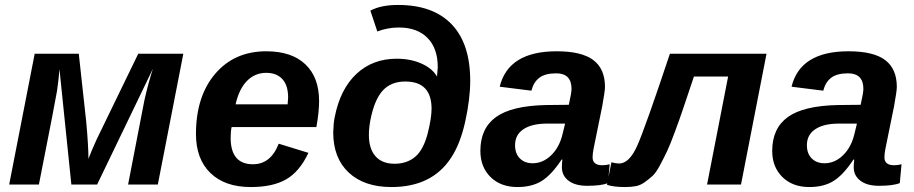

<svg xmlns="http://www.w3.org/2000/svg" viewBox="-20 -745 3688 775"><path d="M617 0H497L563 -341Q579 -411 597 -467L372 0H268L220 -466L216 -423L210 -377Q206 -350 137 0H17L120 -528H298L328 -254Q337 -155 337 -104Q349 -136 370 -182L538 -528H720Z M1257 -232H915Q911 -216 911 -189Q911 -82 1001 -82Q1073 -82 1105 -165L1225 -128Q1189 -52 1135 -21Q1081 10 992 10Q888 10 829.5 -46.5Q771 -103 771 -204Q771 -356 848.5 -447Q926 -538 1055 -538Q1157 -538 1212.5 -485.5Q1268 -433 1268 -337Q1268 -292 1257 -232ZM931 -324H1141L1143 -351Q1143 -401 1119.5 -426Q1096 -451 1055 -451Q1009 -451 977 -418.5Q945 -386 931 -324Z M1744 -436 1747 -474Q1747 -550 1705.5 -592Q1664 -634 1590 -634Q1545 -634 1503 -618L1475 -702Q1517 -725 1587 -725Q1728 -725 1803 -647Q1878 -569 1878 -419Q1878 -346 1858 -255Q1838 -164 1800 -107Q1723 10 1560 10Q1450 10 1387.5 -48.5Q1325 -107 1325 -211Q1326 -249 1331 -272Q1353 -385 1418.5 -446.5Q1484 -508 1581 -508Q1637 -508 1681 -488.5Q1725 -469 1744 -436ZM1573 -84Q1623 -84 1657 -113Q1689 -141 1706 -205Q1722 -268 1722 -306Q1722 -416 1616 -416Q1558 -416 1524.5 -379Q1491 -342 1475 -260Q1469 -228 1469 -200Q1469 -145 1495.5 -114.5Q1522 -84 1573 -84Z M2350 5Q2302 5 2275 -15.5Q2248 -36 2248 -70Q2248 -83 2250 -101H2247Q2206 -39 2166.5 -14.5Q2127 10 2069 10Q2001 10 1960 -30.5Q1919 -71 1919 -136Q1919 -227 1982 -272.5Q2045 -318 2183 -321L2276 -322Q2287 -371 2287 -386Q2287 -449 2225 -449Q2181 -449 2157.5 -431.5Q2134 -414 2125 -379L1997 -395Q2032 -538 2227 -538Q2328 -538 2375 -502.5Q2422 -467 2422 -394Q2422 -378 2411 -317L2376 -145Q2372 -125 2372 -110Q2372 -78 2411 -78Q2426 -78 2441 -82L2434 -6Q2407 5 2350 5ZM2250 -201 2261 -246H2182Q2124 -245 2091.5 -222.5Q2059 -200 2059 -159Q2059 -125 2078.5 -105.5Q2098 -86 2130 -86Q2171 -86 2204 -117.5Q2237 -149 2250 -201Z M2971 0H2834L2919 -436H2781Q2754 -356 2739.5 -312.5Q2725 -269 2705 -215Q2685 -161 2673 -135.5Q2661 -110 2644.5 -79Q2628 -48 2614.5 -35.5Q2601 -23 2583 -10Q2565 3 2546 6.5Q2527 10 2503 10Q2457 10 2430 1L2448 -90Q2466 -85 2479 -85Q2520 -85 2552 -156.5Q2584 -228 2684 -528H3074Z M3528 5Q3480 5 3453 -15.5Q3426 -36 3426 -70Q3426 -83 3428 -101H3425Q3384 -39 3344.5 -14.5Q3305 10 3247 10Q3179 10 3138 -30.5Q3097 -71 3097 -136Q3097 -227 3160 -272.5Q3223 -318 3361 -321L3454 -322Q3465 -371 3465 -386Q3465 -449 3403 -449Q3359 -449 3335.5 -431.5Q3312 -414 3303 -379L3175 -395Q3210 -538 3405 -538Q3506 -538 3553 -502.5Q3600 -467 3600 -394Q3600 -378 3589 -317L3554 -145Q3550 -125 3550 -110Q3550 -78 3589 -78Q3604 -78 3619 -82L3612 -6Q3585 5 3528 5ZM3428 -201 3439 -246H3360Q3302 -245 3269.5 -222.5Q3237 -200 3237 -159Q3237 -125 3256.5 -105.5Q3276 -86 3308 -86Q3349 -86 3382 -117.5Q3415 -149 3428 -201Z"/></svg>

Font: Libra Sans
Style: Bold Italic
Weight: 700
Italic angle: -12°
Foundry: Context Ltd
Version: Version 1.002